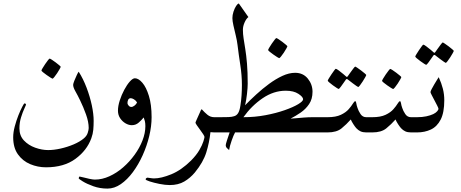

<svg xmlns="http://www.w3.org/2000/svg" viewBox="-20 -769 2679 1115"><path d="M523.9 -67.4Q523.9 -39.1 521.7 -15.1Q519.5 8.8 510.3 34.2Q484.4 105 417.7 153.8Q351.1 202.6 247.1 202.6Q199.2 202.6 155.5 184.3Q111.8 166 84.2 127.4Q56.6 88.9 56.6 28.3Q56.6 -1 65.7 -34.9Q74.7 -68.8 86.9 -99.4Q99.1 -129.9 109.4 -149.2Q119.6 -168.5 121.6 -168.5Q130.9 -168.5 130.9 -160.2Q130.9 -158.2 121.3 -138.2Q111.8 -118.2 102.3 -87.6Q92.8 -57.1 92.8 -23.4Q92.8 19 119.1 46.9Q145.5 74.7 184.3 88.6Q223.1 102.5 259.8 102.5Q292.5 102.5 331.8 93.8Q371.1 85 407.5 69.6Q443.8 54.2 466.8 34.7Q483.9 20.5 489.5 2.4Q495.1 -15.6 495.1 -25.4Q495.1 -61 479.5 -104.5Q463.9 -147.9 445.3 -186Q431.2 -215.3 418 -238.5Q404.8 -261.7 404.8 -276.4Q404.8 -282.7 411.6 -300Q418.5 -317.4 426.3 -333.7Q434.1 -350.1 437 -352.5Q463.4 -311 482.9 -259.5Q502.4 -208 513.2 -157.5Q523.9 -106.9 523.9 -67.4ZM332.5 -381.3Q332.5 -378.9 326.4 -367.9Q320.3 -356.9 311.8 -344Q303.2 -331.1 295.4 -321.5Q287.6 -312 284.7 -312Q283.2 -312 273.2 -318.4Q263.2 -324.7 251 -333.3Q238.8 -341.8 229.7 -349.4Q220.7 -356.9 220.7 -359.4Q220.7 -362.3 227.1 -373Q233.4 -383.8 242.2 -396.7Q251 -409.7 258.5 -419.2Q266.1 -428.7 268.1 -428.7Q271 -428.7 281.2 -422.1Q291.5 -415.5 303.2 -406.7Q314.9 -397.9 323.7 -390.4Q332.5 -382.8 332.5 -381.3Z M860.4 -88.4Q860.4 -36.1 846.7 21Q833 78.1 808.6 132.3Q784.2 186.5 751.7 230.5Q719.2 274.4 681.6 300.3Q644 326.2 604 326.2Q560.1 326.2 522 312.5Q483.9 298.8 460.4 284.2Q437 269.5 437 267.1Q437 263.7 438.7 260Q440.4 256.3 442.4 256.3Q445.3 256.3 462.2 260.7Q479 265.1 499 269.5Q519 273.9 531.2 273.9Q573.2 273.9 615.5 254.6Q657.7 235.4 695.1 202.9Q732.4 170.4 761.7 129.9Q791 89.4 807.6 46.4Q824.2 3.4 824.2 -36.1Q824.2 -53.7 821.3 -65.4Q818.4 -77.1 814.5 -86.9Q803.2 -72.8 785.9 -57.4Q768.6 -42 745.6 -42Q727.5 -42 709 -52.7Q690.4 -63.5 677.7 -82.5Q665 -101.6 665 -126Q665 -153.3 675.5 -185.8Q686 -218.3 701.7 -247.6Q717.3 -276.9 734.1 -295.7Q751 -314.5 763.2 -314.5Q784.2 -314.5 806.6 -288.6Q829.1 -262.7 844.7 -212.2Q860.4 -161.6 860.4 -88.4ZM775.9 -174.3Q768.6 -186 757.6 -192.4Q746.6 -198.7 739.7 -198.7Q729 -198.7 724.6 -190.2Q720.2 -181.6 720.2 -169.9Q720.2 -164.1 726.8 -156Q733.4 -147.9 742.7 -147.9Q751 -147.9 761.5 -156Q772 -164.1 775.9 -174.3Z M1289.6 -44.4Q1289.6 -27.8 1283.4 -13.9Q1277.3 0 1250.5 0H1224.1Q1219.2 0 1214.1 -0.7Q1209 -1.5 1202.1 -1.5Q1195.8 58.6 1178 116Q1160.2 173.3 1111.8 232.4Q1085 264.6 1050 285.2Q1015.1 305.7 965.8 305.7Q939.5 305.7 906.5 299.1Q873.5 292.5 849.6 284.7Q825.7 276.9 825.7 272.5Q825.7 268.6 829.6 265.6Q833.5 262.7 836.9 262.7Q839.4 262.7 852.3 264.9Q865.2 267.1 874.5 267.1Q916 267.1 974.6 243.2Q1033.2 219.2 1089.8 163.1Q1120.6 131.8 1137.5 102.8Q1154.3 73.7 1160.9 52.7Q1167.5 31.7 1167.5 26.4Q1167.5 22 1159.7 10Q1151.9 -2 1141.4 -16.1Q1130.9 -30.3 1123 -41.7Q1115.2 -53.2 1115.2 -56.6Q1115.2 -59.1 1122.8 -75.9Q1130.4 -92.8 1138.4 -110.6Q1146.5 -128.4 1148.4 -133.3H1152.8Q1167 -117.2 1184.3 -102.8Q1201.7 -88.4 1224.1 -88.4H1250.5Q1277.3 -88.4 1283.4 -74.7Q1289.6 -61 1289.6 -44.4Z M1912.6 -44.4Q1912.6 -27.8 1906.2 -13.9Q1899.9 0 1873.5 0H1345.2Q1335.9 16.6 1325 48.1Q1314 79.6 1310.5 102.5Q1305.7 98.1 1298.3 91.3Q1291 84.5 1291 73.7Q1291 68.4 1298.1 46.1Q1305.2 23.9 1313.5 0H1232.9Q1206.1 0 1200 -13.9Q1193.8 -27.8 1193.8 -44.4Q1193.8 -61 1200 -74.7Q1206.1 -88.4 1232.9 -88.4H1258.8Q1286.1 -88.4 1306.6 -89.1Q1327.1 -89.8 1339.8 -94.2Q1354 -98.1 1362.8 -112.1Q1371.6 -126 1376 -155.3Q1380.9 -185.5 1382.8 -215.3Q1384.8 -245.1 1384.8 -275.4Q1384.8 -332 1375.5 -391.6Q1366.2 -451.2 1359.4 -507.8Q1356.4 -533.2 1349.1 -563.2Q1341.8 -593.3 1335.7 -620.4Q1329.6 -647.5 1329.6 -664.1Q1329.6 -681.6 1335.9 -701.2Q1342.3 -720.7 1351.3 -734.6Q1360.4 -748.5 1367.2 -748.5L1422.4 -669.9Q1410.2 -660.6 1400.4 -638.7Q1390.6 -616.7 1390.6 -596.2Q1390.6 -571.3 1394.8 -544.7Q1398.9 -518.1 1404.5 -483.4Q1410.2 -448.7 1414.3 -400.1Q1418.5 -351.6 1418.5 -282.7Q1418.5 -260.7 1414.3 -223.4Q1410.2 -186 1403.3 -157.7Q1432.6 -188 1468.3 -220.7Q1503.9 -253.4 1542.7 -282Q1581.5 -310.5 1620.1 -328.4Q1658.7 -346.2 1693.8 -346.2Q1740.2 -346.2 1767.6 -312.5Q1794.9 -278.8 1794.9 -236.3Q1794.9 -193.8 1775.1 -164.6Q1755.4 -135.3 1726.1 -115.2Q1696.8 -95.2 1667.5 -80.1Q1677.2 -80.1 1698.2 -82.3Q1719.2 -84.5 1745.4 -86.4Q1771.5 -88.4 1794.9 -88.4H1873.5Q1899.9 -88.4 1906.2 -74.7Q1912.6 -61 1912.6 -44.4ZM1740.2 -192.4Q1740.2 -206.1 1712.9 -224.1Q1685.5 -242.2 1639.6 -242.2Q1569.3 -242.2 1505.4 -198.7Q1441.4 -155.3 1393.6 -88.4Q1460 -88.4 1522 -100.1Q1584 -111.8 1633.3 -129.2Q1682.6 -146.5 1711.4 -163.8Q1740.2 -181.2 1740.2 -192.4ZM1648.9 -500.5Q1648.9 -498 1642.8 -487.1Q1636.7 -476.1 1628.2 -463.1Q1619.6 -450.2 1611.8 -440.7Q1604 -431.2 1601.1 -431.2Q1599.6 -431.2 1589.6 -437.5Q1579.6 -443.8 1567.4 -452.4Q1555.2 -460.9 1546.1 -468.5Q1537.1 -476.1 1537.1 -478.5Q1537.1 -481.4 1543.5 -492.2Q1549.8 -502.9 1558.6 -515.9Q1567.4 -528.8 1575 -538.3Q1582.5 -547.9 1584.5 -547.9Q1587.4 -547.9 1597.7 -541.3Q1607.9 -534.7 1619.6 -525.9Q1631.3 -517.1 1640.1 -509.5Q1648.9 -502 1648.9 -500.5Z M2173.3 -44.4Q2173.3 -27.8 2167.2 -13.9Q2161.1 0 2134.3 0H2106.9Q2087.4 0 2073.7 -6.3Q2060.1 -12.7 2048.8 -24.9Q2041.5 -33.2 2032 -47.9Q2022.5 -62.5 2017.1 -75.2Q1992.2 -46.9 1963.4 -23.4Q1934.6 0 1882.3 0H1856.4Q1829.6 0 1823.5 -13.9Q1817.4 -27.8 1817.4 -44.4Q1817.4 -61 1823.5 -74.7Q1829.6 -88.4 1856.4 -88.4H1882.3Q1930.2 -88.4 1959.5 -102.3Q1988.8 -116.2 2004.9 -134.8Q2021 -153.3 2029.3 -167.2Q2037.6 -181.2 2043 -181.2Q2047.4 -181.2 2049.1 -169.2Q2050.8 -157.2 2056.2 -142.1Q2061.5 -125 2073.7 -106.7Q2085.9 -88.4 2106.9 -88.4H2134.3Q2161.1 -88.4 2167.2 -74.7Q2173.3 -61 2173.3 -44.4ZM2106.9 -333.5Q2106.9 -331.1 2100.8 -320.1Q2094.7 -309.1 2086.2 -295.9Q2077.6 -282.7 2070.3 -273.2Q2063 -263.7 2060.1 -263.7Q2058.6 -263.7 2049.6 -270Q2040.5 -276.4 2029.1 -284.9Q2017.6 -293.5 2009 -300.3Q2000.5 -307.1 1999.5 -307.6Q1996.6 -310.1 1994.1 -310.1Q1991.7 -310.1 1989.3 -307.6Q1988.3 -306.6 1979 -293Q1969.7 -279.3 1959.7 -265.9Q1949.7 -252.4 1946.8 -252.4Q1944.8 -252.4 1934.8 -258.8Q1924.8 -265.1 1912.8 -273.9Q1900.9 -282.7 1892.1 -290.3Q1883.3 -297.9 1883.3 -300.3Q1883.3 -303.2 1889.9 -314Q1896.5 -324.7 1905 -337.6Q1913.6 -350.6 1920.9 -360.1Q1928.2 -369.6 1929.7 -369.6Q1934.1 -369.6 1947.8 -359.4Q1961.4 -349.1 1974.1 -338.6Q1986.8 -328.1 1987.8 -326.7Q1992.2 -322.3 1994.1 -322.3Q1997.1 -322.3 2000.5 -327.6Q2001.5 -329.1 2011 -342.5Q2020.5 -356 2030.5 -369.1Q2040.5 -382.3 2042.5 -382.3Q2044.9 -382.3 2054.9 -375.5Q2064.9 -368.7 2077.1 -359.6Q2089.4 -350.6 2098.1 -342.8Q2106.9 -335 2106.9 -333.5Z M2433.1 -44.4Q2433.1 -27.8 2427 -13.9Q2420.9 0 2394 0H2366.7Q2347.2 0 2333.5 -6.3Q2319.8 -12.7 2308.6 -24.9Q2301.3 -33.2 2291.7 -47.9Q2282.2 -62.5 2276.9 -75.2Q2252 -46.9 2223.1 -23.4Q2194.3 0 2142.1 0H2116.2Q2089.4 0 2083.3 -13.9Q2077.1 -27.8 2077.1 -44.4Q2077.1 -61 2083.3 -74.7Q2089.4 -88.4 2116.2 -88.4H2142.1Q2189.9 -88.4 2219.2 -102.3Q2248.5 -116.2 2264.6 -134.8Q2280.8 -153.3 2289.1 -167.2Q2297.4 -181.2 2302.7 -181.2Q2307.1 -181.2 2308.8 -169.2Q2310.5 -157.2 2315.9 -142.1Q2321.3 -125 2333.5 -106.7Q2345.7 -88.4 2366.7 -88.4H2394Q2420.9 -88.4 2427 -74.7Q2433.1 -61 2433.1 -44.4ZM2310.5 -321.3Q2310.5 -318.8 2304.4 -307.9Q2298.3 -296.9 2289.8 -283.9Q2281.2 -271 2273.4 -261.5Q2265.6 -252 2262.7 -252Q2261.2 -252 2251.2 -258.3Q2241.2 -264.6 2229 -273.2Q2216.8 -281.7 2207.8 -289.3Q2198.7 -296.9 2198.7 -299.3Q2198.7 -302.2 2205.1 -313Q2211.4 -323.7 2220.2 -336.7Q2229 -349.6 2236.6 -359.1Q2244.1 -368.7 2246.1 -368.7Q2249 -368.7 2259.3 -362.1Q2269.5 -355.5 2281.2 -346.7Q2293 -337.9 2301.8 -330.3Q2310.5 -322.8 2310.5 -321.3Z M2560.1 -187Q2560.1 -115.2 2539.1 -74.5Q2518.1 -33.7 2482.2 -16.8Q2446.3 0 2401.9 0H2376Q2349.1 0 2343 -13.9Q2336.9 -27.8 2336.9 -44.4Q2336.9 -61 2343 -74.7Q2349.1 -88.4 2376 -88.4H2401.9Q2432.1 -88.4 2455.8 -93.5Q2479.5 -98.6 2496.1 -106.4Q2511.2 -113.8 2518.8 -122.8Q2526.4 -131.8 2526.4 -136.7Q2526.4 -141.1 2519.3 -155Q2512.2 -168.9 2503.2 -186Q2494.1 -203.1 2487.1 -216.8Q2480 -230.5 2480 -233.9Q2480 -238.8 2486.6 -251.5Q2493.2 -264.2 2502 -279.1Q2510.7 -293.9 2518.3 -305.9Q2525.9 -317.9 2527.8 -320.8Q2543.9 -285.6 2552 -253.4Q2560.1 -221.2 2560.1 -187ZM2615.2 -473.6Q2615.2 -471.2 2609.1 -460.2Q2603 -449.2 2594.5 -436Q2585.9 -422.9 2578.6 -413.3Q2571.3 -403.8 2568.4 -403.8Q2566.9 -403.8 2557.9 -410.2Q2548.8 -416.5 2537.4 -425Q2525.9 -433.6 2517.3 -440.4Q2508.8 -447.3 2507.8 -447.8Q2504.9 -450.2 2502.4 -450.2Q2500 -450.2 2497.6 -447.8Q2496.6 -446.8 2487.3 -433.1Q2478 -419.4 2468 -406Q2458 -392.6 2455.1 -392.6Q2453.1 -392.6 2443.1 -398.9Q2433.1 -405.3 2421.1 -414.1Q2409.2 -422.9 2400.4 -430.4Q2391.6 -438 2391.6 -440.4Q2391.6 -443.4 2398.2 -454.1Q2404.8 -464.8 2413.3 -477.8Q2421.9 -490.7 2429.2 -500.2Q2436.5 -509.8 2438 -509.8Q2442.4 -509.8 2456.1 -499.5Q2469.7 -489.3 2482.4 -478.8Q2495.1 -468.3 2496.1 -466.8Q2500.5 -462.4 2502.4 -462.4Q2505.4 -462.4 2508.8 -467.8Q2509.8 -469.2 2519.3 -482.7Q2528.8 -496.1 2538.8 -509.3Q2548.8 -522.5 2550.8 -522.5Q2553.2 -522.5 2563.2 -515.6Q2573.2 -508.8 2585.4 -499.8Q2597.7 -490.7 2606.4 -482.9Q2615.2 -475.1 2615.2 -473.6Z"/></svg>

Font: Scheherazade New
Style: Regular
Weight: 400
Designer: SIL International
Foundry: SIL International
Version: Version 4.000